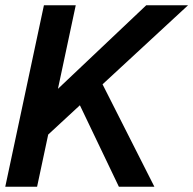

<svg xmlns="http://www.w3.org/2000/svg" viewBox="-22 -710 735 730"><path d="M123 -163 160 -336 534 -690H693ZM-2 0 145 -690H266L119 0ZM430 0 274 -326 359 -407 565 0Z"/></svg>

Font: Radio Canada Big Medium
Style: Italic
Weight: 500
Italic angle: -12°
Designer: Étienne Aubert Bonn
Foundry: Coppers and Brasses
Version: Version 1.001